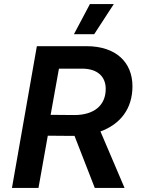

<svg xmlns="http://www.w3.org/2000/svg" viewBox="-20 -928 701 948"><path d="M39 0H170L216 -258L335 -257H348L448 0H595L476 -279C572 -314 634 -389 634 -502C634 -620 553 -700 407 -700H162ZM542 -908H424L345 -759H445ZM230 -361 271 -589H386C461 -589 502 -550 502 -489C502 -408 445 -360 347 -360Z"/></svg>

Font: Fixel Display SemiBold
Style: Italic
Weight: 600
Italic angle: -10°
Designer: AlfaBravo + MacPaw
Foundry: Kyrylo Tkachov, Marchela Mozhyna, Serhii Makarenko, Maria Weinstein, Zakhar Kryvoshyya
Version: Version 1.210;Glyphs 3.2 (3217)